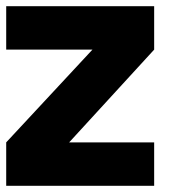

<svg xmlns="http://www.w3.org/2000/svg" viewBox="-20 -599 607 619"><path d="M278 -439 0 -140V0H477V-140H203L477 -439V-579H0V-439Z"/></svg>

Font: MintSans
Style: Bold
Weight: 700
Version: Version 2.0